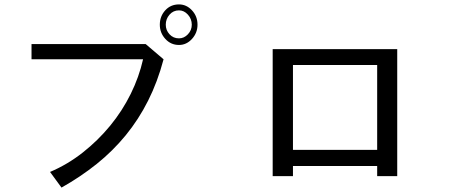

<svg xmlns="http://www.w3.org/2000/svg" viewBox="-20 -788 2040 871"><path d="M850 -676Q850 -702 832.5 -721.5Q815 -741 792 -741Q766 -741 749 -721.5Q732 -702 732 -676Q732 -651 749 -632.5Q766 -614 792 -614Q815 -614 832.5 -632.5Q850 -651 850 -676ZM722 -519Q695 -417 652 -331.5Q609 -246 550.5 -174.5Q492 -103 419 -44.5Q346 14 259 63L207 -8Q287 -42 356 -96.5Q425 -151 480 -218Q535 -285 573 -362Q611 -439 629 -519H123V-588H641ZM876 -676Q876 -639 851 -611.5Q826 -584 792 -584Q755 -584 730 -611.5Q705 -639 705 -676Q705 -714 729.5 -741Q754 -768 792 -768Q826 -768 851 -741Q876 -714 876 -676Z M1691 -108V-493H1309V-108ZM1782 11H1691V-35H1309V11H1217V-565H1782Z"/></svg>

Font: NanumGothicCoding
Style: Regular
Weight: 400
Monospace: yes
Designer: Kwon Bruce; Nicolas Noh; Sung-woo Choi; Go-un Cha; Soo-hyun Park;
Foundry: NHN Corporation
Version: Version 2.000;PS 1;hotconv 1.0.49;makeotf.lib2.0.14853